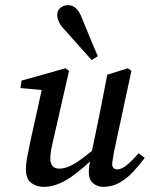

<svg xmlns="http://www.w3.org/2000/svg" viewBox="-20 -717 584 748"><path d="M150 11Q122 11 101.5 -4.5Q81 -20 81 -58Q81 -81 87 -110Q93 -139 98 -165L147 -387L158 -365L60 -374L64 -403L235 -451L249 -441L189 -178Q183 -153 179.5 -133.5Q176 -114 176 -99Q176 -79 185.5 -69.5Q195 -60 210 -60Q240 -60 275.5 -82.5Q311 -105 369 -155L371 -128Q308 -62 254 -25.5Q200 11 150 11ZM382 11Q360 11 343 -3Q326 -17 326 -46Q326 -59 328 -73Q330 -87 335 -113L366 -263Q374 -303 382 -344Q390 -385 398 -426L478 -451L492 -441L424 -125Q422 -109 419.5 -96.5Q417 -84 417 -77Q417 -67 423 -62Q429 -57 436 -57Q453 -57 472.5 -72.5Q492 -88 520 -120L544 -102Q523 -74 499 -48Q475 -22 446 -5.5Q417 11 382 11ZM361 -498 337 -483Q310 -513 284 -542.5Q258 -572 231 -602Q203 -631 203 -659Q203 -677 216 -687Q229 -697 245 -697Q280 -697 299 -647Q314 -610 329.5 -572.5Q345 -535 361 -498Z"/></svg>

Font: Lisu Bosa SemiBold
Style: Italic
Weight: 600
Italic angle: -19°
Designer: David Morse, Annie Olsen, Victor Gaultney, Frank Grießhammer (Latin)
Foundry: SIL International
Version: Version 2.000